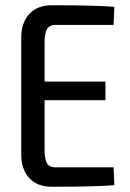

<svg xmlns="http://www.w3.org/2000/svg" viewBox="-20 -711 496 732"><path d="M413 -73 416 -5Q343 1 177 1Q123 1 92.5 -31Q62 -63 61 -119V-571Q62 -627 93 -659Q124 -691 177 -691Q343 -691 416 -685L413 -616H192Q169 -616 159.5 -600.5Q150 -585 150 -550V-400H382V-329H150V-140Q150 -104 159 -88.5Q168 -73 192 -73Z"/></svg>

Font: exo2condensed_r
Style: Regular
Weight: 400
Width: 3
Designer: Natanael Gama
Version: Version 1.001;PS 001.001;hotconv 1.0.70;makeotf.lib2.5.58329